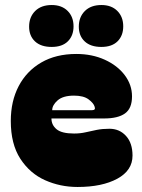

<svg xmlns="http://www.w3.org/2000/svg" viewBox="-20 -742 566 765"><path d="M23 -260Q23 -339 54.5 -399Q86 -459 144.5 -493Q203 -527 284 -527Q347 -527 397.5 -504Q448 -481 477 -442.5Q506 -404 506 -358Q506 -310 478 -290Q450 -270 395 -270H185Q185 -244 205.5 -227Q226 -210 275 -210Q300 -210 321.5 -215Q343 -220 365.5 -224.5Q388 -229 416 -229Q456 -229 482 -200.5Q508 -172 508 -122Q508 -63 447.5 -30Q387 3 289 3Q220 3 159.5 -24Q99 -51 61 -109.5Q23 -168 23 -260ZM347 -303Q362 -303 357 -317Q353 -331 333 -346Q313 -361 275 -361Q231 -361 209.5 -342Q188 -323 188 -303ZM186 -555Q143 -555 119.5 -577Q96 -599 96 -636Q96 -674 120 -698Q144 -722 186 -722Q226 -722 249.5 -698.5Q273 -675 273 -637Q273 -600 250.5 -577.5Q228 -555 186 -555ZM294 -636Q294 -674 318 -698Q342 -722 384 -722Q424 -722 447.5 -698.5Q471 -675 471 -637Q471 -600 448.5 -577.5Q426 -555 384 -555Q341 -555 317.5 -577Q294 -599 294 -636Z"/></svg>

Font: Bagel Fat One
Style: Regular
Weight: 400
Designer: Kyung-won Kim
Foundry: JAMO
Version: Version 1.000; ttfautohint (v1.8.4.7-5d5b);gftools[0.9.28]